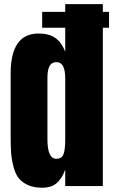

<svg xmlns="http://www.w3.org/2000/svg" viewBox="-20 -879 538 907"><path d="M495.1 -748H465.8V0H288.1V-77.6Q272.5 -35.2 247.6 -13.7Q222.7 7.8 179.2 7.8Q139.6 7.8 111.8 -4.9Q84 -17.6 68.4 -37.4Q52.7 -57.1 43.9 -90.6Q35.2 -124 32.7 -155.5Q30.3 -187 30.3 -232.9V-531.7Q30.3 -720.7 162.1 -720.7Q212.9 -720.7 242.2 -699.2Q271.5 -677.7 288.1 -634.8V-748H179.2V-822.8H288.1V-859.4H465.8V-822.8H495.1ZM246.1 -128.9Q270.5 -128.9 279.3 -148.7Q288.1 -168.5 288.1 -220.7V-509.3Q288.1 -585.4 247.1 -585.4Q233.4 -585.4 224.6 -579.1Q215.8 -572.8 211.4 -561Q207 -549.3 205.6 -537.4Q204.1 -525.4 204.1 -509.3V-220.7Q204.1 -128.9 246.1 -128.9Z"/></svg>

Font: Anton
Style: Regular
Weight: 400
Designer: Vernon Adams, Tural Alisoy
Foundry: Vernon Adams
Version: Version 2.300